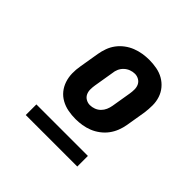

<svg xmlns="http://www.w3.org/2000/svg" viewBox="-134 -824 767 767"><g transform="rotate(45 250.0 -440.5)"><path d="M257 -317Q257 -317 257 -317Q257 -317 257 -317Q235 -317 214 -321Q193 -325 175 -335Q157 -345 144.5 -360.5Q132 -376 125.5 -395.5Q119 -415 118.5 -436.5Q118 -458 122 -480L136 -564Q139 -582 145.5 -600Q152 -618 163.5 -633.5Q175 -649 191 -661Q207 -673 225 -680Q243 -687 261.5 -690Q280 -693 298 -693Q298 -693 298 -693Q298 -693 298 -693Q320 -693 341 -689Q362 -685 379.5 -675Q397 -665 410 -649.5Q423 -634 429.5 -614.5Q436 -595 436 -573.5Q436 -552 433 -530L419 -446Q416 -428 409 -410Q402 -392 390.5 -376.5Q379 -361 363 -349Q347 -337 329.5 -330Q312 -323 293.5 -320Q275 -317 257 -317ZM258 -397Q270 -397 282 -401.5Q294 -406 303 -415Q312 -424 317 -435.5Q322 -447 324 -459L338 -543Q340 -555 340 -567.5Q340 -580 335 -590.5Q330 -601 319.5 -607Q309 -613 297 -613Q285 -613 273 -608.5Q261 -604 251.5 -595Q242 -586 237 -574.5Q232 -563 231 -551L217 -467Q215 -455 215 -442.5Q215 -430 220 -419.5Q225 -409 235.5 -403Q246 -397 258 -397ZM396 -188H105V-248H396Z"/></g></svg>

Font: Iosevka SS04 Heavy Oblique
Style: Regular
Weight: 900
Italic angle: -9°
Monospace: yes
Designer: Belleve Invis
Foundry: Belleve Invis
Version: Version 19.0.0; ttfautohint (v1.8.4)